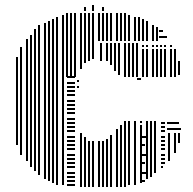

<svg xmlns="http://www.w3.org/2000/svg" viewBox="-20 -748 773 768"><path d="M52 -168H44V-440H52ZM68 -128H60V-440H68ZM92 -104H84V-440H92ZM108 -80H100V-440H108ZM124 -64H116V-440H124ZM140 -48H132V-440H140ZM164 -32H156V-440H164ZM180 -24H172V-440H180ZM196 -16H188V-440H196ZM212 -8H204V-440H212ZM236 -8H228V-440H236ZM280 -4H248V-12H280ZM280 -20H248V-28H280ZM280 -36H248V-44H280ZM280 -52H248V-60H280ZM280 -76H248V-84H280ZM280 -92H248V-100H280ZM280 -108H248V-116H280ZM280 -124H248V-132H280ZM280 -148H248V-156H280ZM280 -164H248V-172H280ZM280 -180H248V-188H280ZM280 -196H248V-204H280ZM280 -220H248V-228H280ZM280 -236H248V-244H280ZM280 -252H248V-260H280ZM280 -268H248V-276H280ZM280 -292H248V-300H280ZM280 -308H248V-316H280ZM280 -324H248V-332H280ZM280 -340H248V-348H280ZM280 -364H248V-372H280ZM280 -380H248V-388H280ZM280 -396H248V-404H280ZM280 -412H248V-420H280ZM280 -436H248V-444H280ZM308 0H300V-216H308ZM324 0H316V-200H324ZM340 0H332V-184H340ZM356 0H348V-184H356ZM380 0H372V-184H380ZM396 0H388V-184H396ZM412 0H404V-192H412ZM428 0H420V-208H428ZM452 0H444V-232H452ZM468 0H460V-248H468ZM484 0H476V-264H484ZM500 -8H492V-264H500ZM524 -8H516V-264H524ZM296 -396H288V-404H296ZM296 -420H288V-428H296ZM548 -16H540V-248H548ZM560 -20H544V-28H560ZM568 -52H544V-60H568ZM560 -92H544V-100H560ZM568 -124H544V-132H568ZM560 -164H544V-172H560ZM568 -196H544V-204H568ZM548 -256H540V-264H548ZM544 -428H528V-436H544ZM572 -32H564V-264H572ZM588 -40H580V-264H588ZM604 -56H596V-264H604ZM632 -76H624V-84H632ZM640 -92H624V-100H640ZM640 -108H624V-116H640ZM640 -124H624V-132H640ZM640 -148H624V-156H640ZM640 -164H624V-172H640ZM640 -180H624V-188H640ZM640 -196H624V-204H640ZM640 -220H624V-228H640ZM640 -236H624V-244H640ZM640 -252H624V-260H640ZM660 -104H652V-216H660ZM684 -136H676V-216H684ZM700 -176H692V-216H700ZM704 -228H648V-236H704ZM696 -252H648V-260H696ZM52 -440H44V-520H52ZM68 -440H60V-560H68ZM92 -440H84V-584H92ZM108 -440H100V-584H108ZM124 -440H116V-584H124ZM140 -440H132V-584H140ZM164 -440H156V-584H164ZM180 -440H172V-584H180ZM196 -440H188V-584H196ZM212 -440H204V-584H212ZM236 -440H228V-584H236ZM252 -440H244V-584H252ZM268 -440H260V-584H268ZM284 -440H276V-584H284ZM308 -472H300V-584H308ZM324 -496H316V-584H324ZM340 -504H332V-584H340ZM356 -512H348V-584H356ZM388 -504H380V-576H388ZM412 -504H404V-576H412ZM428 -488H420V-576H428ZM444 -464H436V-576H444ZM460 -448H452V-576H460ZM484 -440H476V-576H484ZM500 -440H492V-576H500ZM516 -440H508V-576H516ZM532 -440H524V-576H532ZM556 -440H548V-552H556ZM572 -440H564V-552H572ZM596 -440H588V-552H596ZM612 -440H604V-552H612ZM628 -440H620V-552H628ZM644 -440H636V-552H644ZM668 -440H660V-552H668ZM684 -440H676V-552H684ZM700 -448H692V-504H700ZM556 -560H548V-568H556ZM572 -560H564V-568H572ZM596 -560H588V-568H596ZM612 -560H604V-568H612ZM628 -560H620V-568H628ZM644 -560H636V-568H644ZM668 -560H660V-568H668ZM92 -584H84V-592H92ZM108 -584H100V-608H108ZM124 -584H116V-632H124ZM140 -584H132V-648H140ZM164 -584H156V-656H164ZM180 -584H172V-664H180ZM196 -584H188V-672H196ZM212 -584H204V-680H212ZM236 -584H228V-688H236ZM252 -584H244V-696H252ZM268 -584H260V-696H268ZM284 -584H276V-696H284ZM308 -584H300V-696H308ZM324 -584H316V-696H324ZM340 -584H332V-696H340ZM356 -584H348V-696H356ZM380 -584H372V-696H380ZM396 -584H388V-696H396ZM412 -584H404V-696H412ZM428 -584H420V-696H428ZM452 -584H444V-696H452ZM468 -584H460V-696H468ZM484 -584H476V-696H484ZM500 -584H492V-688H500ZM524 -584H516V-680H524ZM540 -584H532V-680H540ZM556 -584H548V-672H556ZM572 -584H564V-664H572ZM596 -584H588V-648H596ZM612 -584H604V-640H612ZM648 -596H616V-604H648ZM632 -620H616V-628H632ZM324 -704H316V-720H324ZM356 -704H348V-728H356ZM396 -704H388V-720H396Z"/></svg>

Font: Rubik Lines
Style: Regular
Weight: 400
Designer: Hubert and Fischer, NaN
Foundry: Hubert and Fischer, NaN
Version: Version 2.201